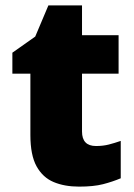

<svg xmlns="http://www.w3.org/2000/svg" viewBox="-20 -684 500 714"><path d="M337 -141Q363 -141 384.5 -146.5Q406 -152 429 -160V-21Q398 -8 363 1Q328 10 274 10Q220 10 179.5 -7Q139 -24 116 -65.5Q93 -107 93 -182V-410H26V-488L111 -548L160 -664H285V-553H421V-410H285V-195Q285 -141 337 -141Z"/></svg>

Font: Noto Sans Georgian Black
Style: Regular
Weight: 900
Designer: Monotype Design Team, Akaki Razmadze
Foundry: Google LLC
Version: Version 2.005; ttfautohint (v1.8.4.7-5d5b)